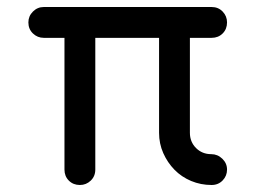

<svg xmlns="http://www.w3.org/2000/svg" viewBox="-20 -525 729 548"><path d="M584 -417H522V-146Q522 -120 539.5 -102.5Q557 -85 583 -85Q601 -85 614.5 -72Q628 -59 628 -41Q628 -23 615.5 -10Q603 3 584 3Q553 3 525.5 -8.5Q498 -20 478 -40.5Q458 -61 446 -88Q434 -115 434 -146V-417H252V-41Q252 -22 239 -9.5Q226 3 208 3Q189 3 176.5 -9.5Q164 -22 164 -41V-417H105Q87 -417 74 -429.5Q61 -442 61 -461Q61 -479 74 -492Q87 -505 105 -505H584Q603 -505 615.5 -492Q628 -479 628 -461Q628 -442 615.5 -429.5Q603 -417 584 -417Z"/></svg>

Font: Hanken
Style: Book
Weight: 400
Designer: Alfredo Marco Pradil
Foundry: Hanken Design Co.
Version: Version 2.06 2014